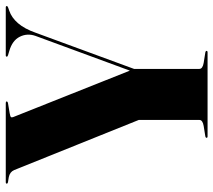

<svg xmlns="http://www.w3.org/2000/svg" viewBox="-57 -683 740 666"><g transform="rotate(-90 313.0 -350.0)"><path d="M469.5 -3.5Q469.5 0 464 0H173Q168 0 168 -3.5Q168 -7 174.5 -8L209 -13.5Q230 -17 230 -28.5V-238.5L56 -671Q49.5 -686 31.5 -689.5L16 -692Q9 -693 9 -696.5Q9 -700 14.5 -700H288.5Q294 -700 294 -697Q294 -693 286.5 -692L253.5 -686.5Q241.5 -684.5 239.8 -681.8Q238 -679 240 -674L401 -269.5L521.5 -597Q531.5 -625.5 518.5 -651.5Q505.5 -677.5 468.5 -688L455 -692Q449.5 -693.5 449.5 -696.5Q449.5 -700 454 -700H620Q625 -700 625 -696.5Q625 -693.5 619 -691.5L609 -688Q585 -680 565.5 -657.5Q546 -635 532.5 -596.5L407 -255V-28.5Q407 -17 428 -13.5L462.5 -8Q469.5 -7 469.5 -3.5Z"/></g></svg>

Font: Fraunces 144pt S000
Style: Bold
Weight: 700
Version: Version 1.000; ttfautohint (v1.8.3)